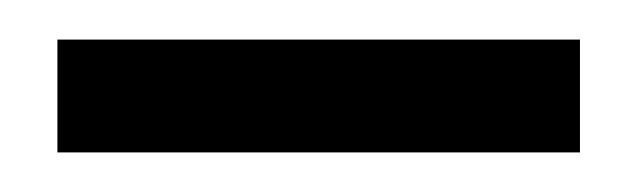

<svg xmlns="http://www.w3.org/2000/svg" viewBox="-20 -286 321 97"><path d="M9 -209V-266H273V-209Z"/></svg>

Font: Manuale Medium
Style: Regular
Weight: 500
Designer: Eduardo Tunni / Pablo Cosgaya
Foundry: Eduardo Tunni / Pablo Cosgaya
Version: Version 1.002